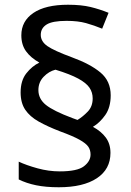

<svg xmlns="http://www.w3.org/2000/svg" viewBox="-20 -785 553 810"><path d="M67 -395Q67 -445 91 -475.5Q115 -506 146 -521Q110 -541 90 -568.5Q70 -596 70 -636Q70 -696 121 -730.5Q172 -765 267 -765Q323 -765 362 -755.5Q401 -746 438 -731L411 -664Q377 -678 343 -687.5Q309 -697 261 -697Q201 -697 176.5 -681.5Q152 -666 152 -638Q152 -610 180 -590.5Q208 -571 284 -543Q361 -515 404 -479Q447 -443 447 -383Q447 -332 424 -299.5Q401 -267 372 -250Q407 -231 426.5 -204.5Q446 -178 446 -140Q446 -71 388.5 -33Q331 5 228 5Q173 5 132 -3.5Q91 -12 59 -28V-103Q91 -88 138 -75Q185 -62 232 -62Q306 -62 334 -83.5Q362 -105 362 -133Q362 -152 352.5 -166Q343 -180 315.5 -195.5Q288 -211 233 -231Q181 -251 143.5 -272Q106 -293 86.5 -322Q67 -351 67 -395ZM142 -405Q142 -368 173.5 -342.5Q205 -317 285 -287L307 -279Q330 -293 350.5 -314.5Q371 -336 371 -370Q371 -395 357.5 -415Q344 -435 310 -453.5Q276 -472 214 -491Q186 -484 164 -461Q142 -438 142 -405Z"/></svg>

Font: Noto Sans Old South Arabian
Style: Regular
Weight: 400
Designer: Monotype Design Team
Foundry: Monotype Imaging Inc.
Version: Version 2.001; ttfautohint (v1.8.4.7-5d5b)